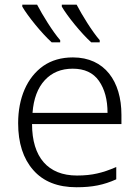

<svg xmlns="http://www.w3.org/2000/svg" viewBox="-20 -786 592 816"><path d="M242.7 -766.1V-757.8C266.1 -717.3 325.2 -644.5 367.7 -606H403.8V-615.2C372.1 -651.4 327.6 -723.6 305.7 -766.1ZM74.7 -766.1V-757.8C98.1 -717.3 157.2 -644.5 199.7 -606H235.8V-615.2C204.1 -651.4 159.7 -723.6 137.7 -766.1ZM290 -542C240.7 -542 198.7 -529.8 164.1 -505.9C94.7 -457 57.1 -369.6 57.1 -262.2C57.1 -178.2 78.6 -111.8 121.1 -63.5C163.6 -14.6 225.1 9.8 305.2 9.8C373 9.8 420.9 0 474.1 -23.9V-76.2C444.8 -63.5 418 -54.2 393.1 -48.8C368.2 -43 339.8 -40 307.1 -40C184.1 -40 116.2 -117.7 116.2 -258.8H496.1V-297.9C496.1 -439.9 425.3 -542 290 -542ZM289.1 -494.1C338.9 -494.1 376 -477.1 400.4 -442.4C424.8 -407.7 437 -362.3 437 -306.2H118.2C122.6 -366.2 140.1 -412.6 170.4 -445.3C200.7 -478 240.2 -494.1 289.1 -494.1Z"/></svg>

Font: Noto Reveo Sans
Style: Regular
Weight: 300
Designer: Monotype Design Team
Foundry: Monotype Imaging Inc.
Version: Version 2.007